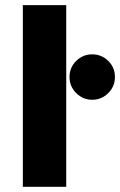

<svg xmlns="http://www.w3.org/2000/svg" viewBox="-20 -723 465 743"><path d="M68.4 0V-703.1H236.3V0ZM336.9 -336.9Q300.8 -336.9 274.9 -362.8Q249 -388.7 249 -424.8Q249 -461.9 274.9 -487.3Q300.8 -512.7 336.9 -512.7Q373 -512.7 398.9 -487.3Q424.8 -461.9 424.8 -424.8Q424.8 -388.7 398.9 -362.8Q373 -336.9 336.9 -336.9Z"/></svg>

Font: Sen ExtraBold
Style: Regular
Weight: 800
Version: Version 2.000;gftools[0.9.31]